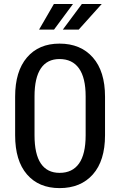

<svg xmlns="http://www.w3.org/2000/svg" viewBox="-20 -942 608 972"><path d="M511.7 -257.3Q511.7 -128.4 450.2 -59.1Q388.7 10.3 281.7 10.3Q176.3 10.3 116.5 -59.1Q56.6 -128.4 56.6 -257.3V-452.6Q56.6 -581.1 116.5 -651.1Q176.3 -721.2 281.2 -721.2Q388.2 -721.2 450 -651.1Q511.7 -581.1 511.7 -452.6ZM413.6 -454.1Q413.6 -548.3 379.9 -595.7Q346.2 -643.1 281.2 -643.1Q218.8 -643.1 186.8 -595.7Q154.8 -548.3 154.8 -454.1V-257.3Q154.8 -161.6 186.8 -114.3Q218.8 -66.9 281.7 -66.9Q346.7 -66.9 380.1 -114.3Q413.6 -161.6 413.6 -257.3ZM394.5 -921.9H495.1L378.4 -792H297.9ZM252.9 -921.9H349.6L253.4 -792H177.7Z"/></svg>

Font: Franco
Style: Regular
Weight: 400
Designer: Google
Version: Version 1.200311; 2013